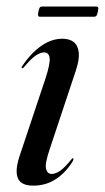

<svg xmlns="http://www.w3.org/2000/svg" viewBox="-20 -562 322 590"><path d="M139 -27.5Q125.5 -27.5 121.5 -43Q117.5 -58.5 132.5 -103L213 -345Q224.5 -379.5 222 -401Q219.5 -422.5 206.5 -432.8Q193.5 -443 171.5 -443Q138.5 -443 106.8 -421Q75 -399 48 -358.5Q47 -356.5 46.5 -354.8Q46 -353 47 -352.5Q49 -352 50.5 -353Q52 -354 54 -356Q76.5 -383 90.8 -392Q105 -401 115.5 -401Q130 -401 132.5 -384.2Q135 -367.5 119.5 -320L40 -82Q30 -51.5 31.2 -31.2Q32.5 -11 45 -1.2Q57.5 8.5 81.5 8.5Q121 8.5 151.5 -11.5Q182 -31.5 203.5 -66.5Q205.5 -70.5 205.8 -72.8Q206 -75 204.5 -75.5Q203 -76 201.8 -75Q200.5 -74 198 -70.5Q177.5 -45.5 163.8 -36.5Q150 -27.5 139 -27.5ZM97.8 -526Q99.8 -535.5 102.2 -538.8Q104.7 -542 109.5 -542H275.6Q280.4 -542 281.6 -539.2Q282.9 -536.5 280.8 -526.5Q279.2 -517.5 276.6 -514Q274 -510.5 269.1 -510.5H103Q98.2 -510.5 97.2 -514Q96.2 -517.5 97.8 -526Z"/></svg>

Font: Fraunces 120pt
Style: Italic
Weight: 400
Italic angle: -16°
Version: Version 1.000;[b76b70a41]